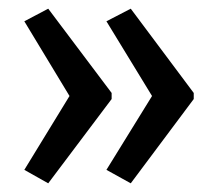

<svg xmlns="http://www.w3.org/2000/svg" viewBox="-20 -485 500 442"><path d="M426 -257 281 -63 225 -94 330 -264 225 -436 281 -465 426 -271ZM237 -257 91 -63 36 -94 140 -264 36 -436 91 -465 237 -271Z"/></svg>

Font: Noto Sans Khmer ExtraCondensed
Style: Regular
Weight: 400
Width: 2
Designer: Danh Hong and the Monotype Design Team
Foundry: Monotype Imaging Inc.
Version: Version 2.004